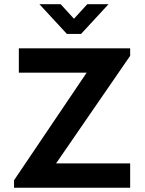

<svg xmlns="http://www.w3.org/2000/svg" viewBox="-20 -881 681 901"><path d="M45.9 0V-35.2L386.7 -540H68.4V-654.3H590.8V-619.1L243.2 -114.3H590.8V0ZM293.9 -721.7 165 -861.3H264.6L327.1 -793L389.6 -861.3H489.3L360.4 -721.7Z"/></svg>

Font: Sen SemiBold
Style: Regular
Weight: 600
Designer: Kosal Sen, Philatype
Foundry: Philatype
Version: Version 2.000;gftools[0.9.31]